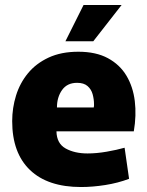

<svg xmlns="http://www.w3.org/2000/svg" viewBox="-20 -740 592 772"><path d="M306 12Q172 12 100.5 -56.5Q29 -125 29 -253Q29 -306 44.5 -356Q60 -406 92.5 -445.5Q125 -485 175.5 -508.5Q226 -532 295 -532Q366 -532 414 -506Q462 -480 488.5 -435.5Q515 -391 522 -333.5Q529 -276 518 -212H207Q208 -163 244 -143Q280 -123 332 -123Q368 -123 408.5 -130Q449 -137 481 -146L499 -21Q454 -4 403 4Q352 12 306 12ZM290 -407Q250 -407 229.5 -378Q209 -349 209 -308H357Q358 -312 358 -315Q358 -318 358 -321Q358 -341 352.5 -361Q347 -381 332 -394Q317 -407 290 -407ZM243 -574 316 -720H469L355 -574Z"/></svg>

Font: Murecho ExtraBold
Style: Regular
Weight: 800
Designer: Neil Summerour
Foundry: Positype
Version: Version 1.010; ttfautohint (v1.8.3)